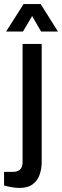

<svg xmlns="http://www.w3.org/2000/svg" viewBox="-60 -742 305 944"><path d="M36 182Q16 182 -5 178Q-26 174 -40 170V103H4Q51 103 51 55V-526H145V55Q145 86 135.5 115Q126 144 102 163Q78 182 36 182ZM-30 -587 56 -722H140L225 -587H142L98 -663L53 -587Z"/></svg>

Font: Archivo Narrow Medium
Style: Regular
Weight: 500
Designer: Hector Gatti
Foundry: Omnibus-Type
Version: Version 3.002